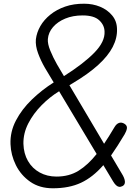

<svg xmlns="http://www.w3.org/2000/svg" viewBox="-20 -1014 747 1033"><path d="M264.5 -1Q193 -1 142.8 -36Q92.5 -71 65.5 -125.5Q38.5 -180 36.5 -238.5Q34 -305 65.8 -365.8Q97.5 -426.5 151.5 -478.5Q205.5 -530.5 269 -570.5L262 -582Q243.5 -611.5 221.5 -649.5Q199.5 -687.5 184.8 -727.5Q170 -767.5 173 -802.5Q177.5 -839.5 197.2 -873.8Q217 -908 250.8 -935.2Q284.5 -962.5 330.5 -978.5Q376.5 -994.5 433.5 -994Q479 -994 518.5 -977.8Q558 -961.5 583.2 -931.2Q608.5 -901 609.5 -859Q611.5 -810 586.5 -761.5Q561.5 -713 508.5 -664.8Q455.5 -616.5 372.5 -567L353.5 -555.5L540 -240.5Q553.5 -261 567.5 -283.2Q581.5 -305.5 596 -330Q606.5 -348 620.8 -352.8Q635 -357.5 650.5 -347.5Q665 -338 662.8 -323.2Q660.5 -308.5 650.5 -291.5Q631.5 -259.5 613.2 -231Q595 -202.5 577.5 -177.5L635 -80.5Q650.5 -56 652 -38.2Q653.5 -20.5 639.5 -13Q629 -7.5 620.2 -9Q611.5 -10.5 603.8 -18Q596 -25.5 588.5 -38L536 -125.5Q479.5 -60.5 416 -30.8Q352.5 -1 264.5 -1ZM106 -240.5Q107.5 -187.5 130.5 -147.8Q153.5 -108 193.5 -86Q233.5 -64 284 -64Q352 -64 402.8 -95.5Q453.5 -127 500 -185.5L298 -523Q248 -492.5 203.8 -447.8Q159.5 -403 132.2 -350Q105 -297 106 -240.5ZM237.5 -804Q235.5 -778.5 250.5 -741.8Q265.5 -705 286.5 -668Q307.5 -631 324 -604.5Q430 -671.5 487.8 -730.8Q545.5 -790 542.5 -844.5Q541.5 -879.5 513.5 -905.2Q485.5 -931 424.5 -931Q372 -931 331 -914Q290 -897 265.2 -868.2Q240.5 -839.5 237.5 -804Z"/></svg>

Font: Edu NSW ACT Hand Pre
Style: Regular
Weight: 400
Designer: Tina and Corey Anderson, Eben Sorkin, Mirko Velimirovic
Foundry: Sorkin Type Co.
Version: Version 2.000